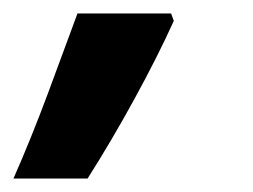

<svg xmlns="http://www.w3.org/2000/svg" viewBox="-70 -136 375 285"><path d="M-50 129Q-24 70 1 3Q26 -64 45 -116H184L188 -105Q164 -52 129.5 11Q95 74 60 129Z"/></svg>

Font: BC Sans
Style: Bold Italic
Weight: 700
Italic angle: -12°
Designer: Monotype Design Team
Province of B.C.
Foundry: Monotype Imaging Inc.
Version: Version 2.000;GOOG;noto-source:20170915:90ef993387c0